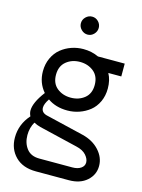

<svg xmlns="http://www.w3.org/2000/svg" viewBox="-129 -735 758 1024"><g transform="rotate(15 250.0 -223.5)"><path d="M215.1 -646.5Q230 -661.1 250 -661.1Q270 -661.1 284.4 -646.5Q298.8 -631.8 298.8 -611.8Q298.8 -591.8 284.4 -576.9Q270 -562 250 -562Q230 -562 215.1 -576.9Q200.2 -591.8 200.2 -611.8Q200.2 -631.8 215.1 -646.5ZM98.1 -35.2Q79.1 -2.4 79.1 38.1Q79.1 82 102.5 112.5Q126 143.1 172.9 143.1H355Q384.3 143.1 402.1 130.9Q419.9 118.7 419.9 99.1Q419.9 79.1 401.9 58.6Q383.8 38.1 347.2 29.8L134.8 -21Q116.2 -25.9 98.1 -35.2ZM150.9 -89.8 362.8 -39.1Q420.9 -24.9 456.1 13.7Q491.2 52.2 491.2 99.1Q491.2 147.9 454.1 180.9Q417 213.9 355 213.9H172.9Q100.1 213.9 59.1 172.6Q18.1 131.3 18.1 67.9Q18.1 -4.9 68.8 -62Q61 -77.6 61 -92.8Q61 -136.2 110.8 -202.1Q70.8 -248.5 70.8 -312Q70.8 -352.5 86.2 -385.5Q101.6 -418.5 127.2 -439.2Q152.8 -460 184.3 -470.9Q215.8 -481.9 250 -481.9Q295.9 -481.9 334 -463.9H481.9V-393.1H410.2Q429.2 -358.9 429.2 -312Q429.2 -271.5 413.8 -238.5Q398.4 -205.6 372.8 -185.3Q347.2 -165 315.7 -154.1Q284.2 -143.1 250 -143.1Q186 -143.1 141.1 -174.8Q121.1 -145 121.1 -125Q121.1 -98.1 150.9 -89.8ZM356.9 -312Q356.9 -360.4 325.7 -385.7Q294.4 -411.1 250 -411.1Q205.6 -411.1 174.3 -385.5Q143.1 -359.9 143.1 -312Q143.1 -264.2 174.3 -239Q205.6 -213.9 250 -213.9Q294.4 -213.9 325.7 -239Q356.9 -264.2 356.9 -312Z"/></g></svg>

Font: Rawengulk
Style: Bold
Weight: 700
Version: Version 0.92